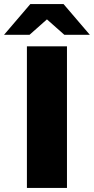

<svg xmlns="http://www.w3.org/2000/svg" viewBox="-63 -929 464 949"><path d="M70 0V-700H268V0ZM-43 -757 87 -909H251L381 -757H255L114 -882H224L83 -757Z"/></svg>

Font: MOST Montserrat ExtraBold
Style: Regular
Weight: 800
Designer: Julieta Ulanovsky
Foundry: Julieta Ulanovsky
Version: Version 8.000;March 11, 2024;FontCreator 15.0.0.2926 64-bit